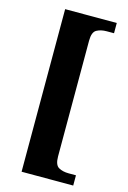

<svg xmlns="http://www.w3.org/2000/svg" viewBox="-132 -822 674 1013"><g transform="rotate(15 204.5 -316.0)"><path d="M93 128V-760H375V-704H335Q303 -704 280.5 -691.5Q258 -679 258 -632V0Q258 47 280.5 59.5Q303 72 335 72H375V128Z"/></g></svg>

Font: Noto Serif SemiCondensed ExtraBold
Style: Regular
Weight: 800
Width: 4
Designer: Monotype Design Team
Foundry: Monotype Imaging Inc.
Version: Version 2.015